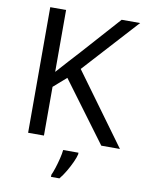

<svg xmlns="http://www.w3.org/2000/svg" viewBox="-100 -784 818 1075"><g transform="rotate(10 309.5 -246.5)"><path d="M619 0H513L260 -341L187 -277V0H97V-714H187V-362Q217 -396 248 -430Q279 -464 310 -498L503 -714H608L325 -403ZM394 70Q390 88 377.5 115.5Q365 143 348.5 171Q332 199 314 221H266V209Q274 192 282.5 165.5Q291 139 298 110.5Q305 82 307 61H394Z"/></g></svg>

Font: Noto Sans Rejang
Style: Regular
Weight: 400
Designer: Monotype Design Team
Foundry: Monotype Imaging Inc.
Version: Version 2.001; ttfautohint (v1.8.4.7-5d5b)